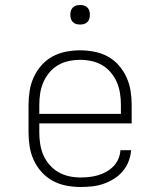

<svg xmlns="http://www.w3.org/2000/svg" viewBox="-20 -739 640 767"><path d="M302 8Q273 8 244.5 2.5Q216 -3 191 -16.5Q166 -30 146.5 -51.5Q127 -73 115 -99Q103 -125 98.5 -153Q94 -181 94 -210V-320Q94 -348 98.5 -376.5Q103 -405 115 -431Q127 -457 146 -478.5Q165 -500 190 -513.5Q215 -527 243.5 -532.5Q272 -538 300 -538Q328 -538 356.5 -532.5Q385 -527 410 -513.5Q435 -500 454 -478.5Q473 -457 485 -431Q497 -405 501.5 -376.5Q506 -348 506 -320V-246H137V-210Q137 -187 140.5 -164Q144 -141 153 -120Q162 -99 177.5 -81Q193 -63 213 -51.5Q233 -40 255.5 -35Q278 -30 302 -30Q319 -30 337 -32Q355 -34 372 -39Q389 -44 405 -53Q421 -62 433.5 -75Q446 -88 453 -104.5Q460 -121 461 -139H504Q502 -116 493.5 -94Q485 -72 470 -54.5Q455 -37 435 -24.5Q415 -12 393 -4.5Q371 3 348 5.5Q325 8 302 8ZM463 -284V-320Q463 -343 459.5 -366Q456 -389 447 -410Q438 -431 423 -449Q408 -467 388.5 -478.5Q369 -490 346 -495Q323 -500 300 -500Q277 -500 254 -495Q231 -490 211.5 -478.5Q192 -467 177 -449Q162 -431 153 -410Q144 -389 140.5 -366Q137 -343 137 -320V-284ZM300 -641Q292 -641 284.5 -643Q277 -645 271 -651Q265 -657 263 -664.5Q261 -672 261 -680Q261 -688 263 -695.5Q265 -703 271 -709Q277 -715 284.5 -717Q292 -719 300 -719Q308 -719 315.5 -717Q323 -715 329 -709Q335 -703 337 -695.5Q339 -688 339 -680Q339 -672 337 -664.5Q335 -657 329 -651Q323 -645 315.5 -643Q308 -641 300 -641Z"/></svg>

Font: Iosevka Curly Slab XLtEx
Style: Regular
Weight: 200
Width: 7
Monospace: yes
Designer: Belleve Invis
Foundry: Belleve Invis
Version: Version 11.1.0; ttfautohint (v1.8.3)